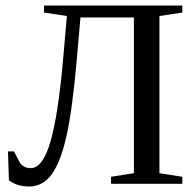

<svg xmlns="http://www.w3.org/2000/svg" viewBox="-20 -675 718 705"><path d="M87.4 9.8Q41.5 9.8 12.7 -13.2L9.3 -119.1H31.2L54.2 -75.7Q68.4 -57.6 92.8 -57.6Q137.2 -57.6 165.8 -156.7Q194.3 -255.9 212.4 -465.3L225.6 -616.2L141.6 -628.9V-654.8H649.4V-628.9L565.4 -616.2V-39.1L649.4 -25.9V0H387.7V-25.9L471.7 -39.1V-610.8H275.4L262.2 -459Q246.1 -274.9 224.6 -177.7Q203.1 -80.6 170.2 -35.4Q137.2 9.8 87.4 9.8Z"/></svg>

Font: Tinos
Style: Regular
Weight: 400
Designer: Steve Matteson
Foundry: Monotype Imaging Inc.
Version: Version 1.23